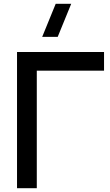

<svg xmlns="http://www.w3.org/2000/svg" viewBox="-20 -995 580 1015"><path d="M285 -800H203L274.5 -975H356.5ZM70 0V-720H530V-621.5H174.5V0Z"/></svg>

Font: Manrope KiralyPet SmBd KiralyPet
Style: Regular
Weight: 600
Designer: Mikhail Sharanda
Foundry: Mikhail Sharanda
Version: Version 4.502